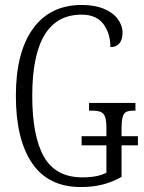

<svg xmlns="http://www.w3.org/2000/svg" viewBox="-20 -744 579 774"><path d="M44 -358Q44 -533 113 -628.5Q182 -724 310 -724Q362 -724 399 -708.5Q436 -693 455 -667Q474 -641 474 -612Q474 -584 461 -569Q448 -554 425 -554Q425 -610 396.5 -647.5Q368 -685 309 -685Q110 -685 110 -358Q110 -194 157.5 -111.5Q205 -29 312 -29Q375 -29 409 -48V-158H309V-195H409V-227Q409 -258 403.5 -273Q398 -288 385.5 -293Q373 -298 349 -298H339V-329H526V-298H520Q499 -298 489 -293Q479 -288 474.5 -272.5Q470 -257 470 -224V-195H536V-158H470V-31Q433 -10 393.5 0Q354 10 306 10Q175 10 109.5 -86Q44 -182 44 -358Z"/></svg>

Font: Noto Serif CondLight
Style: Regular
Weight: 300
Width: 3
Designer: Monotype Design Team
Foundry: Monotype Imaging Inc.
Version: Version 1.001